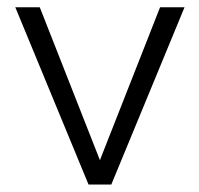

<svg xmlns="http://www.w3.org/2000/svg" viewBox="-20 -494 534 514"><path d="M21 -474.5H86.5L253.5 -50H241.5L408.5 -474.5H474L278 0H217Z"/></svg>

Font: Karla Light
Style: Regular
Weight: 300
Designer: Jonathan Pinhorn
Version: Version 2.004;gftools[0.9.33]